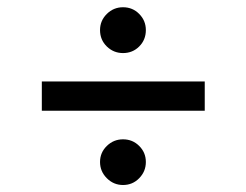

<svg xmlns="http://www.w3.org/2000/svg" viewBox="-20 -554 690 538"><path d="M553.7 -325.7V-243.7H97.2V-325.7ZM324.7 -35.6Q298.3 -35.6 279.3 -54.7Q260.3 -73.7 260.3 -100.1Q260.3 -126.5 279.3 -145Q298.3 -163.6 324.7 -163.6Q351.6 -163.6 370.1 -145Q388.7 -126.5 388.7 -100.1Q388.7 -73.7 370.1 -54.7Q351.6 -35.6 324.7 -35.6ZM324.7 -405.3Q298.3 -405.3 279.3 -423.8Q260.3 -442.4 260.3 -469.7Q260.3 -496.1 279.3 -514.9Q298.3 -533.7 324.7 -533.7Q351.6 -533.7 370.1 -514.9Q388.7 -496.1 388.7 -469.7Q388.7 -442.4 370.1 -423.8Q351.6 -405.3 324.7 -405.3Z"/></svg>

Font: Inter 20pt
Style: Regular
Weight: 400
Version: Version 4.001;git-66647c0bb